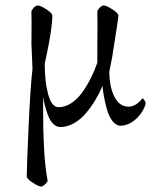

<svg xmlns="http://www.w3.org/2000/svg" viewBox="-20 -457 581 704"><path d="M78.1 189.9Q78.1 157.7 84.7 10Q91.3 -137.7 99.1 -204.1Q99.1 -216.3 97.2 -251.5Q95.2 -286.6 95.2 -297.9Q95.2 -299.3 95.5 -324Q95.7 -348.6 95.7 -374.3Q95.7 -399.9 95.2 -417Q105.5 -433.6 113.8 -436Q116.2 -437 119.1 -437Q127.9 -437 149.9 -422.9Q171.9 -408.7 171.9 -399.9Q171.9 -353 148.9 -246.1L144 -223.1Q144 -157.2 156.7 -110.6Q169.4 -64 194.8 -64Q218.8 -64 241.5 -78.9Q264.2 -93.8 282 -118.9Q299.8 -144 313.2 -170.9Q326.7 -197.8 336.9 -227.1V-297.9Q336.9 -299.3 337.2 -324Q337.4 -348.6 337.4 -374.3Q337.4 -399.9 336.9 -417Q347.2 -433.6 355.5 -436Q357.9 -437 360.8 -437Q369.6 -437 391.8 -422.9Q414.1 -408.7 414.1 -399.9Q414.1 -390.1 391.1 -246.1L380.9 -194.8Q380.9 -139.2 399.4 -102.5Q418 -65.9 451.2 -65.9Q478.5 -65.9 502 -96.2Q505.9 -96.2 511.2 -86.9Q514.2 -81.1 514.2 -76.2Q503.9 -43 477.3 -19.5Q450.7 3.9 420.9 3.9Q404.3 3.4 391.1 -14.9Q377.9 -33.2 370.8 -60.3Q363.8 -87.4 360.4 -107.4Q356.9 -127.4 356 -142.1Q343.8 -113.8 328.6 -88.6Q313.5 -63.5 293.9 -40.8Q274.4 -18.1 250.2 -4.6Q226.1 8.8 201.2 8.8Q186.5 8.8 174.6 -3.4Q162.6 -15.6 155.5 -35.6Q148.4 -55.7 144.5 -70.6Q140.6 -85.4 138.2 -101.1Q138.7 -97.7 138.2 -41.3Q137.7 15.1 141.4 85Q145 154.8 154.8 207Q154.3 207.5 153.8 208.5Q141.6 226.1 130.9 227.1Q122.1 227.1 100.1 212.9Q78.1 198.7 78.1 189.9Z"/></svg>

Font: Crimson
Style: Roman
Weight: 400
Version: Version 0.8